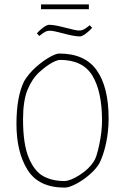

<svg xmlns="http://www.w3.org/2000/svg" viewBox="-20 -845 570 875"><path d="M55 -280Q55 -404 90 -475Q111 -510 143 -538.5Q175 -567 205 -584Q235 -601 250 -601Q367 -601 421 -524.5Q475 -448 475 -305Q475 -247 463.5 -193Q452 -139 433 -101Q418 -75 388 -49Q358 -23 326 -6.5Q294 10 275 10Q156 10 105.5 -71Q55 -152 55 -280ZM408 -110Q420 -127 432.5 -186.5Q445 -246 445 -295Q445 -427 401.5 -499.5Q358 -572 254 -572Q240 -572 215 -558Q190 -544 160 -517Q126 -486 105.5 -436Q85 -386 85 -301Q85 -188 111 -126Q137 -64 177.5 -42Q218 -20 273 -20Q300 -20 343 -47.5Q386 -75 408 -110ZM267 -693Q223 -705 208 -705Q195 -705 185 -699.5Q175 -694 159 -681L148 -693Q161 -708 177.5 -720Q194 -732 204 -732Q229 -732 281 -718Q325 -706 340 -706Q353 -706 363 -711.5Q373 -717 389 -730L400 -718Q386 -703 370 -691Q354 -679 344 -679Q319 -679 267 -693ZM167 -825H385V-803H167Z"/></svg>

Font: Grenze Thin
Style: Regular
Weight: 250
Designer: Renata Polastri
Foundry: Omnibus-Type
Version: Version 1.002; ttfautohint (v1.8)